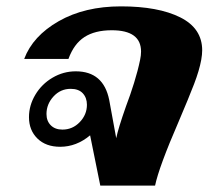

<svg xmlns="http://www.w3.org/2000/svg" viewBox="-20 -583 664 603"><path d="M263 -158Q220 -122 169 -122Q124 -122 97.5 -148Q71 -174 71 -215Q71 -252 91 -285.5Q111 -319 145 -339Q179 -359 218 -359Q305 -359 323 -269L345 -149Q351 -179 376 -250Q389 -284 401 -322.5Q413 -361 420 -395Q423 -409 423 -421Q423 -488 331 -488Q278 -488 245 -466.5Q212 -445 195 -398H56Q83 -470 164.5 -516.5Q246 -563 360 -563Q477 -563 546 -528.5Q615 -494 615 -425Q615 -412 612 -395Q606 -362 589.5 -319Q573 -276 541 -201Q479 -58 467 0H295ZM253 -254Q253 -276 240 -290Q227 -304 202 -304Q170 -304 148 -280Q126 -256 126 -225Q126 -203 139.5 -189.5Q153 -176 176 -176Q208 -176 230.5 -199.5Q253 -223 253 -254Z"/></svg>

Font: Taviraj Black
Style: Italic
Weight: 900
Italic angle: -12°
Designer: Katatrad Team
Foundry: CadsonDemak
Version: Version 1.001